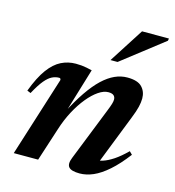

<svg xmlns="http://www.w3.org/2000/svg" viewBox="-105 -779 799 879"><g transform="rotate(15 294.0 -339.0)"><path d="M40 -285.5 23 -292.5Q48.5 -360.5 76.8 -398.8Q105 -437 137.2 -453Q169.5 -469 206 -469Q221 -469 233.2 -467.8Q245.5 -466.5 257.5 -464.2Q269.5 -462 283.5 -458.5L215.5 -233.5L211.5 -237Q243.5 -299.5 273.8 -343.8Q304 -388 333.2 -415.5Q362.5 -443 391.5 -456Q420.5 -469 450.5 -469Q499.5 -469 520 -447.5Q540.5 -426 540.5 -393.5Q540.5 -375.5 535.2 -353.2Q530 -331 516.5 -297.5L415 -38.5L397 -66Q417.5 -65 440.2 -72.2Q463 -79.5 489.8 -97.2Q516.5 -115 548 -146L561.5 -132.5Q522 -80.5 485.5 -48.5Q449 -16.5 416 -2.2Q383 12 352 12Q312.5 12 300.2 -2.2Q288 -16.5 301 -48.5L400 -298Q409.5 -321.5 413.2 -334Q417 -346.5 417 -355Q417 -367.5 409.2 -374.5Q401.5 -381.5 383.5 -381.5Q362 -381.5 337 -364.5Q312 -347.5 287 -317Q262 -286.5 240.2 -245.8Q218.5 -205 203.5 -157.5L152.5 0H37L156.5 -378Q156.5 -382 154.8 -384.5Q153 -387 148.5 -387Q132 -387 115.8 -379.2Q99.5 -371.5 81.2 -349.8Q63 -328 40 -285.5ZM354.5 -526 460 -690.5H587.5L585.5 -679.5L388 -526Z"/></g></svg>

Font: Newsreader 36pt SemiBold
Style: Italic
Weight: 600
Italic angle: -17°
Designer: Hugues Gentile
Foundry: Production Type
Version: Version 1.003